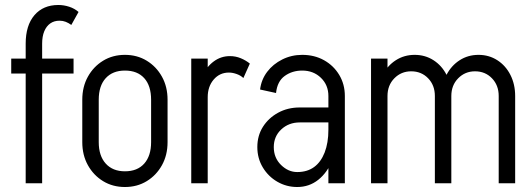

<svg xmlns="http://www.w3.org/2000/svg" viewBox="-20 -735 2131 770"><path d="M83 0V-560H149V0ZM25 -440V-500H275V-440ZM83 -560Q83 -633 118 -674Q153 -715 214 -715L219 -652Q197 -652 181.5 -641Q166 -630 157.5 -609.5Q149 -589 149 -560ZM266 -635Q255 -643 243.5 -647.5Q232 -652 219 -652L214 -715Q236 -715 257.5 -708Q279 -701 295 -687Z M586 -164V-336H652V-164ZM310 -164V-336H376V-164ZM479 -452V-515H483V-452ZM479 15V-48H483V15ZM310 -335Q310 -387 332.5 -427.5Q355 -468 393.5 -491.5Q432 -515 481 -515V-452Q432 -452 404 -421.5Q376 -391 376 -335ZM652 -335H586Q586 -391 558.5 -421.5Q531 -452 481 -452V-515Q530 -515 568.5 -491.5Q607 -468 629.5 -427.5Q652 -387 652 -335ZM310 -165H376Q376 -110 404 -79Q432 -48 481 -48V15Q432 15 393.5 -8.5Q355 -32 332.5 -72.5Q310 -113 310 -165ZM652 -165Q652 -113 629.5 -72.5Q607 -32 568.5 -8.5Q530 15 481 15V-48Q531 -48 558.5 -79Q586 -110 586 -165Z M747 0V-500H813V0ZM774 -345Q774 -392 791 -429.5Q808 -467 837 -488.5Q866 -510 902 -510L898 -444Q861 -444 837 -416Q813 -388 813 -345ZM956 -422Q946 -432 929.5 -438Q913 -444 898 -444L902 -510Q925 -510 945.5 -501.5Q966 -493 982 -480Z M1297 0V-350H1363V0ZM1172 15V-45Q1212 -45 1239.5 -65Q1267 -85 1282 -123.5Q1297 -162 1297 -215H1335Q1335 -147 1314 -95Q1293 -43 1256.5 -14Q1220 15 1172 15ZM1172 15Q1129 15 1092.5 -6Q1056 -27 1034 -63.5Q1012 -100 1012 -145H1078Q1078 -102 1107 -73.5Q1136 -45 1172 -45ZM1012 -145Q1012 -191 1034.5 -226.5Q1057 -262 1095.5 -283Q1134 -304 1182 -304V-244Q1138 -244 1108 -216Q1078 -188 1078 -145ZM1182 -244V-304H1350V-244ZM1297 -215V-351H1335V-215ZM1363 -350H1297Q1297 -394 1267 -423Q1237 -452 1192 -452V-515Q1241 -515 1279.5 -493.5Q1318 -472 1340.5 -434.5Q1363 -397 1363 -350ZM1087 -362 1023 -376Q1028 -416 1051.5 -447Q1075 -478 1112 -496.5Q1149 -515 1192 -515V-452Q1152 -452 1122 -430.5Q1092 -409 1087 -362Z M1468 0V-500H1534V0ZM1724 0V-350H1790V0ZM1495 -350Q1495 -397 1514.5 -434.5Q1534 -472 1567.5 -493.5Q1601 -515 1643 -515L1629 -449Q1589 -449 1561.5 -421Q1534 -393 1534 -350ZM1724 -350Q1724 -393 1697 -421Q1670 -449 1629 -449L1643 -515Q1685 -515 1718.5 -493.5Q1752 -472 1771 -434.5Q1790 -397 1790 -350ZM1980 0V-350H2046V0ZM1751 -350Q1751 -397 1770.5 -434.5Q1790 -472 1823.5 -493.5Q1857 -515 1899 -515L1885 -449Q1845 -449 1817.5 -421Q1790 -393 1790 -350ZM1980 -350Q1980 -393 1953 -421Q1926 -449 1885 -449L1899 -515Q1941 -515 1974.5 -493.5Q2008 -472 2027 -434.5Q2046 -397 2046 -350Z"/></svg>

Font: Akshar Light
Style: Regular
Weight: 300
Designer: Tall Chai
Foundry: Tall Chai
Version: Version 1.100